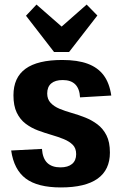

<svg xmlns="http://www.w3.org/2000/svg" viewBox="-20 -813 536 842"><path d="M247 9Q145 9 93 -30Q41 -69 29 -153L164 -160Q167 -118 187.5 -98.5Q208 -79 245 -79Q278 -79 296 -94Q314 -109 314 -137Q314 -163 299 -178Q284 -193 259.5 -203Q235 -213 205.5 -221.5Q176 -230 146.5 -241Q117 -252 92.5 -270.5Q68 -289 53.5 -319Q39 -349 39 -395Q39 -473 92 -511.5Q145 -550 253 -550Q320 -550 364.5 -533.5Q409 -517 434.5 -483Q460 -449 468 -394L331 -386Q329 -424 310 -443Q291 -462 255 -462Q222 -462 204.5 -447Q187 -432 187 -403Q187 -378 202 -362Q217 -346 241 -336Q265 -326 295 -317.5Q325 -309 354 -297.5Q383 -286 407.5 -267.5Q432 -249 447 -219.5Q462 -190 462 -144Q462 -68 408 -29.5Q354 9 247 9ZM407 -745 283 -585H217L94 -744L140 -793L292 -660H209L360 -793Z"/></svg>

Font: Pathway Extreme Condensed
Style: Bold
Weight: 700
Width: 3
Version: Version 1.001;gftools[0.9.26]